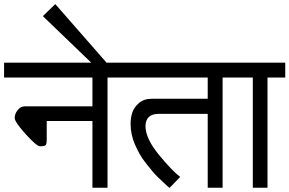

<svg xmlns="http://www.w3.org/2000/svg" viewBox="-30 -920 1418 941"><path d="M93 -399H423V-540H-10V-613H578V-540H497V0H423V-327H199V-239Q199 -215 194 -209Q189 -203 166 -203Q150 -203 96 -262.5Q42 -322 42 -342Q42 -362 56.5 -380.5Q71 -399 93 -399Z M492 -613H417L180 -841L241 -900Z M714 -436H988V-540H558V-613H1142V-540H1061V0H988V-362H748Q685 -362 683 -303Q683 -241 749.5 -160.5Q816 -80 853 -53L801 1L788 -10Q735 -58 717 -80.5Q699 -103 682.5 -123.5Q666 -144 654 -166Q642 -188 631.5 -211.5Q621 -235 615.5 -261Q610 -287 610 -314Q610 -341 618 -367Q626 -393 650.5 -414.5Q675 -436 714 -436Z M1368 -540H1281V0H1209V-540H1122V-613H1368Z"/></svg>

Font: Autonym
Style: Regular
Weight: 500
Version: Version 1.0.20131126